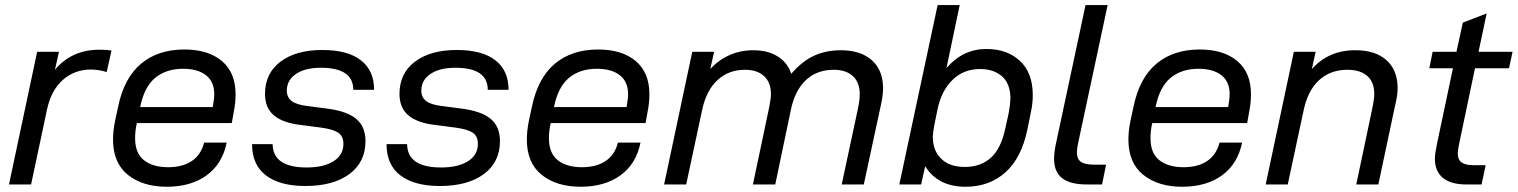

<svg xmlns="http://www.w3.org/2000/svg" viewBox="-20 -710 5842 739"><path d="M123 -510.7H207L191.4 -441.4Q256.8 -519.5 364.3 -518.6Q389.6 -518.6 409.2 -515.6L390.6 -432.6Q365.2 -441.4 331.1 -442.4Q266.6 -442.4 221.7 -402.3Q176.8 -362.3 161.1 -289.1L99.6 0H14.6Z M886.7 -347.7Q886.7 -313.5 879.9 -280.3L872.1 -236.3H506.8Q500 -207 500 -178.7Q500 -120.1 534.2 -93.3Q568.4 -66.4 627 -66.4Q682.6 -66.4 718.3 -90.3Q753.9 -114.3 765.6 -161.1H852.5Q835.9 -79.1 775.4 -35.2Q714.8 8.8 622.1 8.8Q529.3 8.8 472.2 -37.1Q415 -83 415 -172.9Q415 -205.1 422.9 -245.1L434.6 -298.8Q457 -409.2 522.5 -464.4Q587.9 -519.5 689.5 -519.5Q781.2 -519.5 834 -475.1Q886.7 -430.7 886.7 -347.7ZM804.7 -347.7Q804.7 -395.5 772.9 -420.4Q741.2 -445.3 684.6 -445.3Q620.1 -445.3 577.6 -410.6Q535.2 -376 519.5 -297.9H798.8L800.8 -310.5Q804.7 -330.1 804.7 -347.7Z M950.2 -155.3H1029.3Q1030.3 -65.4 1160.2 -65.4Q1225.6 -65.4 1263.7 -89.4Q1301.8 -113.3 1301.8 -156.2Q1301.8 -186.5 1281.2 -199.7Q1260.7 -212.9 1215.8 -218.8L1141.6 -228.5Q1069.3 -236.3 1034.7 -265.6Q1000 -294.9 1000 -348.6Q1000 -427.7 1059.6 -472.7Q1119.1 -517.6 1220.7 -517.6Q1318.4 -517.6 1369.1 -478Q1419.9 -438.5 1419.9 -364.3H1339.8Q1339.8 -449.2 1214.8 -449.2Q1154.3 -449.2 1119.1 -425.3Q1084 -401.4 1084 -361.3Q1084 -335 1103 -320.8Q1122.1 -306.6 1164.1 -301.8L1239.3 -292Q1315.4 -282.2 1351.1 -252.4Q1386.7 -222.7 1386.7 -167Q1386.7 -85.9 1324.7 -40Q1262.7 5.9 1155.3 5.9Q1057.6 5.9 1003.9 -34.7Q950.2 -75.2 950.2 -155.3Z M1467.8 -155.3H1546.9Q1547.9 -65.4 1677.7 -65.4Q1743.2 -65.4 1781.2 -89.4Q1819.3 -113.3 1819.3 -156.2Q1819.3 -186.5 1798.8 -199.7Q1778.3 -212.9 1733.4 -218.8L1659.2 -228.5Q1586.9 -236.3 1552.2 -265.6Q1517.6 -294.9 1517.6 -348.6Q1517.6 -427.7 1577.1 -472.7Q1636.7 -517.6 1738.3 -517.6Q1835.9 -517.6 1886.7 -478Q1937.5 -438.5 1937.5 -364.3H1857.4Q1857.4 -449.2 1732.4 -449.2Q1671.9 -449.2 1636.7 -425.3Q1601.6 -401.4 1601.6 -361.3Q1601.6 -335 1620.6 -320.8Q1639.6 -306.6 1681.6 -301.8L1756.8 -292Q1833 -282.2 1868.7 -252.4Q1904.3 -222.7 1904.3 -167Q1904.3 -85.9 1842.3 -40Q1780.3 5.9 1672.9 5.9Q1575.2 5.9 1521.5 -34.7Q1467.8 -75.2 1467.8 -155.3Z M2479.5 -347.7Q2479.5 -313.5 2472.7 -280.3L2464.8 -236.3H2099.6Q2092.8 -207 2092.8 -178.7Q2092.8 -120.1 2127 -93.3Q2161.1 -66.4 2219.7 -66.4Q2275.4 -66.4 2311 -90.3Q2346.7 -114.3 2358.4 -161.1H2445.3Q2428.7 -79.1 2368.2 -35.2Q2307.6 8.8 2214.8 8.8Q2122.1 8.8 2064.9 -37.1Q2007.8 -83 2007.8 -172.9Q2007.8 -205.1 2015.6 -245.1L2027.3 -298.8Q2049.8 -409.2 2115.2 -464.4Q2180.7 -519.5 2282.2 -519.5Q2374 -519.5 2426.8 -475.1Q2479.5 -430.7 2479.5 -347.7ZM2397.5 -347.7Q2397.5 -395.5 2365.7 -420.4Q2334 -445.3 2277.3 -445.3Q2212.9 -445.3 2170.4 -410.6Q2127.9 -376 2112.3 -297.9H2391.6L2393.6 -310.5Q2397.5 -330.1 2397.5 -347.7Z M2644.5 -510.7H2728.5L2713.9 -444.3Q2746.1 -479.5 2788.1 -498Q2830.1 -516.6 2879.9 -516.6Q2935.5 -516.6 2973.6 -492.7Q3011.7 -468.8 3025.4 -425.8Q3067.4 -474.6 3113.3 -495.6Q3159.2 -516.6 3215.8 -516.6Q3293 -516.6 3335.9 -478Q3378.9 -439.5 3378.9 -370.1Q3378.9 -343.8 3370.1 -303.7L3304.7 0H3219.7L3282.2 -292Q3289.1 -325.2 3289.1 -347.7Q3289.1 -392.6 3262.7 -417Q3236.3 -441.4 3189.5 -441.4Q3124 -441.4 3082 -401.9Q3040 -362.3 3024.4 -289.1L2963.9 0H2877.9L2939.5 -292Q2947.3 -329.1 2947.3 -347.7Q2947.3 -392.6 2920.9 -417Q2894.5 -441.4 2847.7 -441.4Q2784.2 -441.4 2741.2 -401.4Q2698.2 -361.3 2682.6 -287.1L2621.1 0H2536.1Z M3541 -70.3 3525.4 0H3441.4L3588.9 -690.4H3673.8L3623 -448.2Q3686.5 -521.5 3776.4 -521.5Q3856.4 -521.5 3905.8 -475.6Q3955.1 -429.7 3955.1 -343.8Q3955.1 -309.6 3947.3 -275.4L3934.6 -212.9Q3912.1 -102.5 3850.1 -46.9Q3788.1 8.8 3696.3 8.8Q3589.8 8.8 3541 -70.3ZM3849.6 -216.8 3862.3 -274.4Q3868.2 -306.6 3869.1 -330.1Q3869.1 -387.7 3836.9 -416Q3804.7 -444.3 3752.9 -444.3Q3688.5 -444.3 3646 -402.3Q3603.5 -360.4 3588.9 -291L3576.2 -228.5Q3571.3 -203.1 3570.3 -184.6Q3570.3 -129.9 3603 -98.6Q3635.7 -67.4 3693.4 -67.4Q3753.9 -67.4 3793.5 -102.5Q3833 -137.7 3849.6 -216.8Z M4037.1 -98.6Q4037.1 -123 4043.9 -155.3L4158.2 -690.4H4243.2L4129.9 -160.2Q4125 -138.7 4125 -123Q4125 -97.7 4140.6 -86.9Q4156.2 -76.2 4191.4 -76.2H4237.3L4221.7 0H4163.1Q4098.6 0 4067.9 -24.4Q4037.1 -48.8 4037.1 -98.6Z M4794.9 -347.7Q4794.9 -313.5 4788.1 -280.3L4780.3 -236.3H4415Q4408.2 -207 4408.2 -178.7Q4408.2 -120.1 4442.4 -93.3Q4476.6 -66.4 4535.2 -66.4Q4590.8 -66.4 4626.5 -90.3Q4662.1 -114.3 4673.8 -161.1H4760.7Q4744.1 -79.1 4683.6 -35.2Q4623 8.8 4530.3 8.8Q4437.5 8.8 4380.4 -37.1Q4323.2 -83 4323.2 -172.9Q4323.2 -205.1 4331.1 -245.1L4342.8 -298.8Q4365.2 -409.2 4430.7 -464.4Q4496.1 -519.5 4597.7 -519.5Q4689.5 -519.5 4742.2 -475.1Q4794.9 -430.7 4794.9 -347.7ZM4712.9 -347.7Q4712.9 -395.5 4681.2 -420.4Q4649.4 -445.3 4592.8 -445.3Q4528.3 -445.3 4485.8 -410.6Q4443.4 -376 4427.7 -297.9H4707L4709 -310.5Q4712.9 -330.1 4712.9 -347.7Z M4960 -510.7H5043.9L5029.3 -444.3Q5094.7 -517.6 5198.2 -516.6Q5274.4 -516.6 5316.9 -478Q5359.4 -439.5 5359.4 -370.1Q5359.4 -342.8 5349.6 -303.7L5285.2 0H5200.2L5261.7 -292Q5269.5 -329.1 5269.5 -348.6Q5269.5 -393.6 5242.7 -417.5Q5215.8 -441.4 5166 -441.4Q5100.6 -441.4 5057.1 -401.4Q5013.7 -361.3 4998 -287.1L4936.5 0H4851.6Z M5596.7 -159.2Q5591.8 -137.7 5590.8 -119.1Q5590.8 -95.7 5605.5 -85Q5620.1 -74.2 5651.4 -74.2H5698.2L5682.6 0H5624Q5564.5 0 5533.7 -25.4Q5502.9 -50.8 5502.9 -98.6Q5502.9 -118.2 5510.7 -155.3L5572.3 -447.3H5481.4L5494.1 -510.7H5585.9L5610.4 -623L5702.1 -658.2L5670.9 -510.7H5801.8L5788.1 -447.3H5657.2Z"/></svg>

Font: Dinish Expanded
Style: Italic
Weight: 400
Width: 7
Italic angle: -12°
Designer: Charles Nix
Foundry: Playbeing
Version: Version 2.005; ttfautohint (v1.8.3)